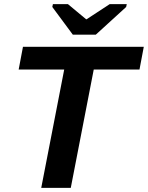

<svg xmlns="http://www.w3.org/2000/svg" viewBox="-20 -916 721 936"><path d="M660 -577H437L325 0H181L293 -577H71L92 -688H681ZM595 -882 447 -747H335L235 -882L238 -896H311L400 -822H402L515 -896H598Z"/></svg>

Font: Libra Sans
Style: Bold Italic
Weight: 700
Italic angle: -12°
Foundry: Context Ltd
Version: Version 1.002